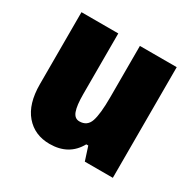

<svg xmlns="http://www.w3.org/2000/svg" viewBox="-129 -687 837 831"><g transform="rotate(30 289.0 -271.5)"><path d="M527 0H387L365 -68H355Q312 10 216 10Q141 10 96 -42.5Q51 -95 51 -193V-553H235V-250Q235 -193 245 -166Q255 -139 279 -139Q318 -139 330.5 -176Q343 -213 343 -296V-553H527Z"/></g></svg>

Font: Noto Sans Display Black Narrow
Style: Regular
Weight: 900
Width: 4
Designer: Monotype Design team
Foundry: Monotype Imaging Inc.
Version: Version 1.000